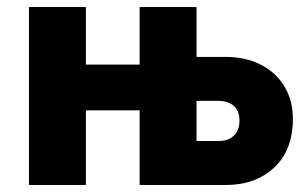

<svg xmlns="http://www.w3.org/2000/svg" viewBox="-20 -530 874 550"><path d="M63 0V-510H226V-345H380V-510H543V-367H626Q684 -367 727.5 -344.5Q771 -322 795 -282Q819 -242 819 -190Q819 -100 765.5 -50Q712 0 626 0H380V-214H226V0ZM606 -241H543V-126H606Q634 -126 650 -141.5Q666 -157 666 -185Q666 -212 650 -226.5Q634 -241 606 -241Z"/></svg>

Font: Wix Madefor Text ExtraBold
Style: Regular
Weight: 800
Designer: Dalton Maag Ltd
Foundry: Dalton Maag Ltd
Version: Version 3.100